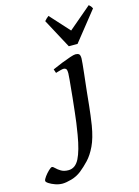

<svg xmlns="http://www.w3.org/2000/svg" viewBox="-328 -787 802 1107"><g transform="rotate(-15 73.0 -233.5)"><path d="M195.8 -424.8Q195.8 -417 193.4 -392.1Q190.9 -367.2 187.5 -335.7Q184.1 -304.2 180.7 -275.4Q177.2 -246.6 175.8 -231Q172.4 -197.3 167.2 -147Q162.1 -96.7 152.8 -36.1Q140.6 36.6 118.9 82Q97.2 127.4 70.6 155.5Q43.9 183.6 17.6 204.6Q-9.3 225.6 -42.2 234.9Q-75.2 244.1 -96.2 244.1Q-117.2 244.1 -138.7 236.6Q-160.2 229 -174.8 219.5Q-189.5 210 -189.5 203.1Q-189.5 194.8 -177.7 178.7Q-166 162.6 -151.9 149.2Q-137.7 135.7 -131.3 135.7Q-125 135.7 -114.7 146.5Q-104.5 157.2 -86.9 167.7Q-69.3 178.2 -43 178.2Q-2 178.2 21.5 132.1Q44.9 85.9 60.1 -5.4Q72.3 -77.6 78.1 -135Q84 -192.4 87.4 -220.2Q88.9 -236.3 91.8 -265.9Q94.7 -295.4 97.4 -323.2Q100.1 -351.1 100.1 -361.3Q100.1 -383.8 94.2 -388.9Q88.4 -394 80.1 -394Q74.2 -394 62.7 -391.1Q51.3 -388.2 41.7 -385.3Q32.2 -382.3 32.2 -382.3L24.4 -405.3Q52.2 -418 81.8 -429.7Q111.3 -441.4 134.8 -449.2Q158.2 -457 167.5 -457Q181.2 -457 188.5 -451.2Q195.8 -445.3 195.8 -424.8ZM334.5 -686.5 195.3 -511.7H143.1L49.3 -686.5Q56.6 -695.3 62 -700.2Q67.4 -705.1 75.2 -710.9L179.7 -595.7L315.4 -710.9Q321.3 -706.1 325.7 -700.9Q330.1 -695.8 334.5 -686.5Z"/></g></svg>

Font: Gentium Book Plus
Style: Italic
Weight: 400
Italic angle: -8°
Designer: Victor Gaultney, Annie Olsen, Iska Routamaa, Becca Hirsbrunner
Foundry: SIL International
Version: Version 6.101